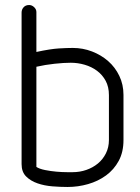

<svg xmlns="http://www.w3.org/2000/svg" viewBox="-20 -745 559 765"><path d="M472 -187Q472 -139 453 -104Q434 -69 402.5 -46Q371 -23 331 -11.5Q291 0 249 0Q221 0 189 -2.5Q157 -5 129.5 -14.5Q102 -24 84 -42Q66 -60 66 -91V-695Q66 -707 74 -716Q82 -725 96 -725Q107 -725 116 -716.5Q125 -708 125 -697V-538Q181 -550 214 -552Q247 -554 270 -554Q310 -554 346.5 -540Q383 -526 411 -501.5Q439 -477 455.5 -442.5Q472 -408 472 -367ZM414 -366Q414 -399 401 -423Q388 -447 366.5 -463Q345 -479 317.5 -487Q290 -495 262 -495Q235 -495 197.5 -491Q160 -487 125 -479V-80Q137 -72 159.5 -67.5Q182 -63 205 -61Q228 -59 247 -59H270Q298 -59 324 -68Q350 -77 370 -93.5Q390 -110 402 -134Q414 -158 414 -187Z"/></svg>

Font: VDS
Style: Thin
Weight: 100
Width: 0
Designer: artmaker
Foundry: artmaker
Version: Version 1.000 2012 initial release